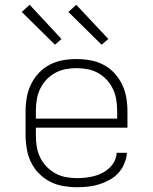

<svg xmlns="http://www.w3.org/2000/svg" viewBox="-20 -775 640 803"><path d="M302 8Q273 8 244 3Q215 -2 189 -15.5Q163 -29 142.5 -50Q122 -71 109.5 -97Q97 -123 92 -152Q87 -181 87 -210V-310Q87 -339 92 -367.5Q97 -396 109.5 -422Q122 -448 142 -469.5Q162 -491 188 -504.5Q214 -518 242.5 -523Q271 -528 300 -528Q329 -528 357.5 -523Q386 -518 412 -504.5Q438 -491 458 -469.5Q478 -448 490.5 -422Q503 -396 508 -367.5Q513 -339 513 -310V-241H130V-210Q130 -186 133.5 -163Q137 -140 147 -118.5Q157 -97 173.5 -79.5Q190 -62 210.5 -50.5Q231 -39 254.5 -34.5Q278 -30 302 -30Q320 -30 338 -32Q356 -34 373.5 -38.5Q391 -43 407.5 -51.5Q424 -60 437.5 -72.5Q451 -85 459 -101.5Q467 -118 468 -136H511Q509 -113 500 -91Q491 -69 475 -51.5Q459 -34 438 -22.5Q417 -11 394.5 -4Q372 3 348.5 5.5Q325 8 302 8ZM130 -279H470V-310Q470 -333 466.5 -356.5Q463 -380 453 -401.5Q443 -423 427 -440.5Q411 -458 390.5 -469.5Q370 -481 346.5 -485.5Q323 -490 300 -490Q277 -490 253.5 -485.5Q230 -481 209.5 -469.5Q189 -458 173 -440.5Q157 -423 147 -401.5Q137 -380 133.5 -356.5Q130 -333 130 -310ZM405 -588 266 -725 299 -755 433 -612ZM210 -588 71 -725 104 -755 237 -612Z"/></svg>

Font: Iosevka SS04 XLt Ex
Style: Regular
Weight: 200
Width: 7
Monospace: yes
Designer: Belleve Invis
Foundry: Belleve Invis
Version: Version 19.0.0; ttfautohint (v1.8.4)